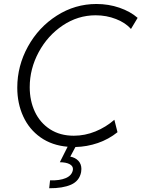

<svg xmlns="http://www.w3.org/2000/svg" viewBox="-20 -748 728 987"><path d="M354.5 126.5Q355 124.5 355 120.6Q355 105 337.6 95.7Q320.3 86.4 287.6 85.9L327.6 6.3Q247.1 -0.5 188.5 -41.7Q129.9 -83 99.4 -149.7Q68.8 -216.3 68.8 -297.4Q68.8 -409.2 123.5 -508.5Q178.2 -607.9 272 -667.7Q365.7 -727.5 475.6 -727.5Q538.1 -727.5 594 -708.3Q649.9 -689 687.5 -656.2L653.3 -599.1Q625.5 -630.9 576.4 -650.1Q527.3 -669.4 471.7 -669.4Q380.4 -669.4 302.5 -617.2Q224.6 -564.9 178.7 -479.5Q132.8 -394 132.8 -299.8Q132.8 -230 159.4 -173.3Q186 -116.7 237.3 -83.5Q288.6 -50.3 359.4 -50.3Q416.5 -50.3 470.5 -72.3Q524.4 -94.2 567.9 -132.3L584 -68.4Q539.1 -32.2 483.2 -12.9Q427.2 6.3 367.7 7.8L341.3 57.1Q367.2 62 382.8 78.6Q398.4 95.2 398.4 120.6Q398.4 127.9 397 136.7Q388.2 182.1 345.5 201.2Q302.7 220.2 232.9 219.7L237.3 179.2Q287.1 180.7 318.1 167.5Q349.1 154.3 354.5 126.5Z"/></svg>

Font: Reddit Sans Chocolate Light
Style: Italic
Weight: 300
Italic angle: -11.25°
Designer: Stephen Hutchings
Version: Version 1.013